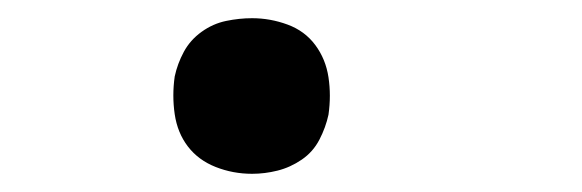

<svg xmlns="http://www.w3.org/2000/svg" viewBox="-20 -183 640 211"><path d="M257 8Q236 8 217 0.5Q198 -7 186.5 -22Q175 -37 172 -57.5Q169 -78 172 -99Q175 -113 182 -126Q189 -139 201.5 -148Q214 -157 228.5 -160Q243 -163 257 -163Q277 -163 296 -156Q315 -149 326.5 -133.5Q338 -118 341 -98Q344 -78 341 -57Q338 -43 331 -29.5Q324 -16 311.5 -7.5Q299 1 285 4.5Q271 8 257 8Z"/></svg>

Font: Iosevka Curly Slab MdExObl
Style: Regular
Weight: 500
Width: 7
Italic angle: -9°
Monospace: yes
Designer: Belleve Invis
Foundry: Belleve Invis
Version: Version 11.1.0; ttfautohint (v1.8.3)